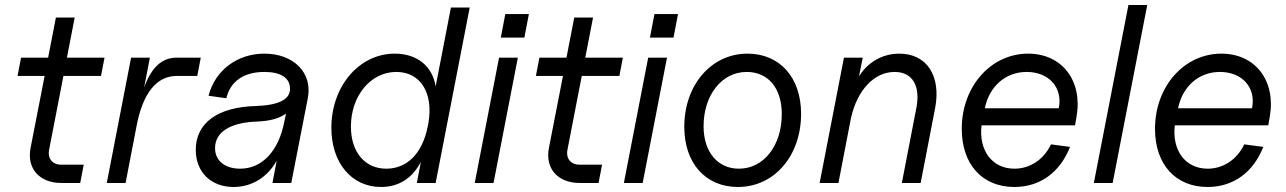

<svg xmlns="http://www.w3.org/2000/svg" viewBox="-20 -730 5129 766"><path d="M225 0H300L314 -73H224C189 -73 169 -98 176 -133L233 -427H383L397 -500H247L278 -660H203L172 -500H64L50 -427H158L102 -140C86 -58 137 0 225 0Z M406 0H481L525 -228C550 -359 605 -427 685 -427H767L781 -500H685C627 -500 585 -463 555 -381L578 -500H503Z M912 16C985 16 1047 -23 1084 -89L1067 0H1142L1208 -338C1228 -439 1152 -516 1035 -516C926 -516 838 -449 812 -348L883 -338C899 -406 953 -443 1035 -443C1099 -443 1136 -420 1137 -378C1139 -334 1093 -310 1000 -307C848 -303 761 -239 761 -132C761 -43 822 16 912 16ZM938 -57C877 -57 838 -89 838 -139C838 -203 898 -241 1004 -245C1058 -247 1096 -258 1121 -277L1114 -243C1091 -126 1025 -57 938 -57Z M1500 16C1571 16 1625 -19 1659 -84L1643 0H1718L1854 -700H1779L1718 -385C1706 -464 1646 -516 1555 -516C1413 -516 1302 -386 1302 -220C1302 -80 1383 16 1500 16ZM1521 -57C1436 -57 1380 -123 1380 -225C1380 -348 1459 -443 1561 -443C1658 -443 1710 -359 1689 -238L1685 -219C1663 -116 1603 -57 1521 -57Z M1874 0H1949L2046 -500H1971ZM1978 -580H2072L2090 -674H1996Z M2293 0H2368L2382 -73H2292C2257 -73 2237 -98 2244 -133L2301 -427H2451L2465 -500H2315L2346 -660H2271L2240 -500H2132L2118 -427H2226L2170 -140C2154 -58 2205 0 2293 0Z M2469 0H2544L2641 -500H2566ZM2573 -580H2667L2685 -674H2591Z M2924 16C3069 16 3176 -108 3176 -276C3176 -421 3091 -516 2962 -516C2818 -516 2710 -391 2710 -224C2710 -79 2795 16 2924 16ZM2928 -57C2843 -57 2787 -124 2787 -226C2787 -351 2860 -443 2959 -443C3045 -443 3099 -378 3099 -275C3099 -149 3027 -57 2928 -57Z M3636 -300 3578 0H3653L3711 -300C3735 -428 3677 -516 3568 -516C3500 -516 3441 -481 3407 -425L3422 -500H3347L3250 0H3325L3375 -259C3400 -371 3468 -443 3549 -443C3620 -443 3653 -388 3636 -300Z M4027 16C4129 16 4209 -42 4249 -144L4173 -154C4144 -93 4089 -57 4027 -57C3939 -57 3884 -129 3896 -230H4269L4275 -265C4300 -408 4217 -516 4082 -516C3933 -516 3817 -385 3817 -216C3817 -74 3899 16 4027 16ZM4204 -298H3909C3927 -386 3992 -443 4076 -443C4165 -443 4221 -380 4204 -298Z M4344 0H4419L4557 -710H4482Z M4798 16C4900 16 4980 -42 5020 -144L4944 -154C4915 -93 4860 -57 4798 -57C4710 -57 4655 -129 4667 -230H5040L5046 -265C5071 -408 4988 -516 4853 -516C4704 -516 4588 -385 4588 -216C4588 -74 4670 16 4798 16ZM4975 -298H4680C4698 -386 4763 -443 4847 -443C4936 -443 4992 -380 4975 -298Z"/></svg>

Font: Uncut Sans
Style: Italic
Weight: 400
Italic angle: -11°
Designer: Kasper Nordkvist
Foundry: UNCUT.wtf
Version: Version 1.304;Glyphs 3.2 (3246)